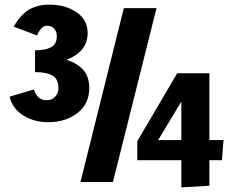

<svg xmlns="http://www.w3.org/2000/svg" viewBox="-20 -785 1007 828"><path d="M21 -368 126 -399Q133 -378 145.5 -365.5Q158 -353 182 -353Q204 -353 218 -368Q232 -383 232 -404Q232 -445 205.5 -459.5Q179 -474 131 -474V-568Q175 -568 200 -581Q225 -594 225 -629Q225 -648 214 -661Q203 -674 183 -674Q164 -674 151 -653Q144 -644 140 -632L39 -670Q68 -721 104.5 -743Q141 -765 194 -765Q261 -765 309.5 -732.5Q358 -700 358 -642Q358 -563 267 -527Q316 -511 340.5 -482Q365 -453 365 -405Q365 -337 314 -297.5Q263 -258 188 -258Q128 -258 81.5 -286.5Q35 -315 21 -368ZM327 0 514 -750H655L467 0ZM762 23V-94H572V-176L744 -469H883V-181H944L937 -94H883V16ZM662 -181H762V-347Z"/></svg>

Font: Francois One
Style: Regular
Weight: 400
Designer: Vernon Adams
Foundry: Vernon Adams
Version: Version 2.000